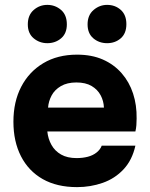

<svg xmlns="http://www.w3.org/2000/svg" viewBox="-20 -760 615 787"><path d="M296 7Q213 7 155 -26Q97 -59 66 -119.5Q35 -180 35 -261Q35 -343 67 -404.5Q99 -466 157.5 -501Q216 -536 296 -536Q356 -536 401.5 -516Q447 -496 478.5 -460Q510 -424 525.5 -376.5Q541 -329 540 -274Q540 -260 539 -247Q538 -234 535 -221H174Q177 -191 191 -166Q205 -141 230.5 -126.5Q256 -112 294 -112Q319 -112 340 -117.5Q361 -123 376 -135Q391 -147 397 -163H535Q522 -104 486.5 -66Q451 -28 401 -10.5Q351 7 296 7ZM177 -319H406Q405 -346 392.5 -369.5Q380 -393 355.5 -407.5Q331 -422 293 -422Q255 -422 229.5 -407Q204 -392 191.5 -368.5Q179 -345 177 -319ZM419 -583Q386 -583 362.5 -603Q339 -623 339 -660Q339 -698 363.5 -719Q388 -740 419 -740Q452 -740 475 -719.5Q498 -699 498 -661Q498 -623 475 -603Q452 -583 419 -583ZM174 -583Q142 -583 118 -603Q94 -623 94 -660Q94 -698 118 -719Q142 -740 174 -740Q206 -740 230 -719.5Q254 -699 254 -660Q254 -623 230.5 -603Q207 -583 174 -583Z"/></svg>

Font: Onest
Style: Bold
Weight: 700
Designer: Dmitri Voloshin, Andrey Kudryavtsev
Foundry: Dmitri Voloshin, Andrey Kudryavtsev
Version: Version 1.000;gftools[0.9.33]